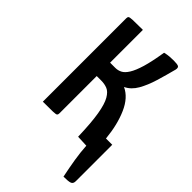

<svg xmlns="http://www.w3.org/2000/svg" viewBox="-206 -566 790 790"><g transform="rotate(45 189.0 -171.5)"><path d="M329.4 158.1Q320.5 115.2 314.1 76.2Q307.8 37.2 305.8 1.6L255.8 -0.6Q253.4 -80.7 245.5 -127.1Q237.6 -173.5 224.5 -196Q211.4 -218.5 195.3 -224.9Q179.3 -231.3 160.5 -231.3H133.4V-14.5Q133.4 -7.2 130.2 -4.1Q126.9 -1 109.6 -0.5Q92.3 0 51.2 0V-485.5Q51.2 -492.8 54.8 -495.6Q58.3 -498.4 75.3 -499.2Q92.3 -500 133.4 -500V-309.1H163.5Q178.8 -309.1 192.1 -315.9Q205.5 -322.6 217.8 -342.3Q230.1 -361.9 241.1 -398.6Q252 -435.3 261.5 -495.1Q275.9 -498.7 288.7 -499.7Q301.6 -500.6 312.1 -500.6Q333.7 -500.6 340.4 -496.9Q347 -493.1 344.4 -480.2Q333.2 -436.9 320.7 -395.5Q308.3 -354.2 290.5 -323.1Q272.7 -292.1 244.6 -278.9Q286.7 -259.6 310.7 -205.2Q334.8 -150.8 342 -76.5H378.5V135.2Q378.5 150.2 368.3 154.1Q358.1 158.1 329.4 158.1Z"/></g></svg>

Font: Yanone Kaffeesatz ExtraLight
Style: Regular
Weight: 200
Designer: Yanone (Cyrillic: Daniel Pouzeot, Huerta Tipografica, and Cyreal)
Foundry: Yanone
Version: Version 2.003